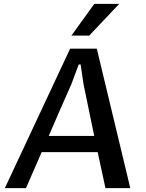

<svg xmlns="http://www.w3.org/2000/svg" viewBox="-20 -965 751 985"><path d="M481 -184.6H193.8L113.3 0H4.9L339.8 -715.3H476.6L648.4 0H521ZM463.4 -267.6 408.7 -532.2 393.6 -634.3H383.8L345.7 -532.2Q315.9 -465.8 287.4 -400.1Q258.8 -334.5 230 -267.6ZM346.2 -782.2 463.9 -945.3H591.8L437.5 -782.2Z"/></svg>

Font: Proza Libre
Style: Medium Italic
Weight: 500
Designer: Jasper de Waard
Foundry: Jasper de Waard
Version: Version 1.000; ttfautohint (v1.4.1.8-43bc)